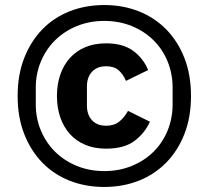

<svg xmlns="http://www.w3.org/2000/svg" viewBox="-20 -730 828 762"><path d="M394 12Q319 12 256 -13Q193 -38 147.5 -85Q102 -132 76 -198.5Q50 -265 50 -349Q50 -433 76 -499.5Q102 -566 147.5 -613Q193 -660 256 -685Q319 -710 394 -710Q468 -710 531 -685Q594 -660 640 -613Q686 -566 712 -499.5Q738 -433 738 -349Q738 -265 712 -198.5Q686 -132 640 -85Q594 -38 531 -13Q468 12 394 12ZM394 -51Q453 -51 503 -71.5Q553 -92 589 -127.5Q625 -163 645 -211.5Q665 -260 665 -316V-382Q665 -438 645 -486.5Q625 -535 589 -570.5Q553 -606 503 -626.5Q453 -647 394 -647Q335 -647 285 -626.5Q235 -606 199 -570.5Q163 -535 142.5 -486.5Q122 -438 122 -382V-316Q122 -260 142.5 -211.5Q163 -163 199 -127.5Q235 -92 285 -71.5Q335 -51 394 -51ZM401 -140Q355 -140 319 -155Q283 -170 258 -197.5Q233 -225 219.5 -263.5Q206 -302 206 -349Q206 -396 219.5 -434.5Q233 -473 258 -500.5Q283 -528 319 -543Q355 -558 401 -558Q467 -558 507.5 -529Q548 -500 568 -452L480 -409Q469 -435 451 -451Q433 -467 401 -467Q365 -467 345 -445Q325 -423 325 -387V-311Q325 -275 345 -253Q365 -231 401 -231Q433 -231 453.5 -247.5Q474 -264 488 -290L575 -247Q555 -202 514 -171Q473 -140 401 -140Z"/></svg>

Font: IBM Plex Sans Hebrew SemiBold
Style: Regular
Weight: 600
Designer: Mike Abbink, Paul van der Laan, Pieter van Rosmalen, Yanek Iontef
Foundry: Bold Monday
Version: Version 1.2